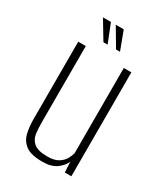

<svg xmlns="http://www.w3.org/2000/svg" viewBox="-163 -708 690 792"><g transform="rotate(30 182.0 -312.5)"><path d="M170 8Q115 8 90 -11Q65 -30 58 -60.5Q51 -91 51 -123V-495H87V-132Q87 -106 90 -80Q93 -54 112 -37.5Q131 -21 177 -21Q210 -21 228.5 -32.5Q247 -44 256 -60Q265 -76 268 -89V-495H304V0H273L270 -50Q262 -29 237.5 -10.5Q213 8 170 8ZM221 -545H202L150 -633H188ZM162 -545H142L89 -633H127Z"/></g></svg>

Font: Alumni Sans ExtraLight
Style: Regular
Weight: 250
Version: Version 1.018